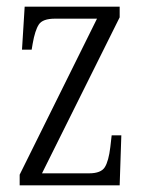

<svg xmlns="http://www.w3.org/2000/svg" viewBox="-20 -556 433 576"><path d="M39 0V-32L271 -500H145Q108 -500 96.5 -482.5Q85 -465 78 -425L75 -407H46L54 -536H339V-504L106 -36H247Q283 -36 294.5 -54.5Q306 -73 311 -115L315 -150H344L339 0Z"/></svg>

Font: Noto Serif Khmer ExtraCondensed Light
Style: Regular
Weight: 300
Width: 2
Designer: Danh Hong and the Monotype Design Team
Foundry: Monotype Imaging Inc.
Version: Version 2.004